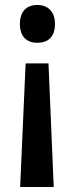

<svg xmlns="http://www.w3.org/2000/svg" viewBox="-20 -564 300 772"><path d="M201 -468C201 -519 171 -544 130 -544C87 -544 60 -518 60 -468C60 -417 87 -392 130 -392C173 -392 201 -415 201 -468ZM83 -309 61 188H196L175 -309Z"/></svg>

Font: Noto Sans Gurmukhi UI Condensed SemiBold
Style: Regular
Weight: 600
Width: 3
Designer: Jelle Bosma - Monotype Design Team
Foundry: Monotype Imaging Inc.
Version: Version 2.004